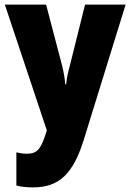

<svg xmlns="http://www.w3.org/2000/svg" viewBox="-20 -573 567 833"><path d="M1 -553 183 -8 181 0C158 72 143 94 96 94C80 94 64 91 51 88V232C71 237 94 240 123 240C237 240 297 181 343 35L525 -553H349L283 -288C274 -256 269 -230 267 -207H263C262 -229 256 -262 249 -290L180 -553Z"/></svg>

Font: Noto Sans Condensed Black
Style: Regular
Weight: 900
Width: 3
Designer: Monotype Design Team
Foundry: Monotype Imaging Inc.
Version: Version 2.013